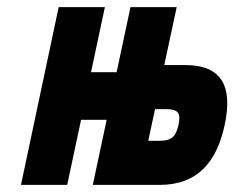

<svg xmlns="http://www.w3.org/2000/svg" viewBox="-20 -520 659 540"><path d="M39 0H169L208 -183H280L241 0H429C533 0 589 -61 612 -169C635 -277 604 -337 501 -337H442L477 -500H347L308 -317H236L275 -500H145ZM397 -124 416 -213H448C485 -213 488 -198 482 -169C475 -139 466 -124 429 -124Z"/></svg>

Font: LT Wave Mono Black
Style: Italic
Weight: 900
Designer: Daniel Lyons
Version: Version 2.5 (Glyphs App)